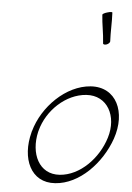

<svg xmlns="http://www.w3.org/2000/svg" viewBox="-63 -1018 740 1076"><g transform="rotate(5 306.5 -479.5)"><path d="M470 -952C473 -899 485 -848 488 -794C487 -787 495 -784 506 -787C516 -790 526 -798 527 -806C524 -859 528 -914 525 -968C525 -972 514 -972 498 -967C483 -963 470 -956 470 -952ZM289 12C425 3 546 -125 595 -265C648 -418 584 -556 440 -546C302 -536 173 -408 134 -267C133 -265 132 -263 132 -260C93 -112 151 22 289 12ZM169 -267C170 -269 170 -270 171 -274C201 -389 305 -488 420 -496C538 -504 599 -392 561 -268C525 -150 424 -45 310 -37C194 -29 140 -142 169 -267Z"/></g></svg>

Font: Nupuram Thin Italic
Style: Regular
Weight: 100
Designer: Santhosh Thottingal (santhosh.thottingal@gmail.com)
Foundry: SMC
Version: Version 1.000